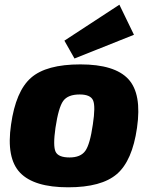

<svg xmlns="http://www.w3.org/2000/svg" viewBox="-20 -785 642 817"><path d="M550 -637 297 -536 254 -612 488 -765ZM322 -511Q468 -511 526 -448.5Q584 -386 563 -241Q543 -101 477.5 -44.5Q412 12 270 12Q125 12 65.5 -50Q6 -112 27 -255Q47 -397 112 -454Q177 -511 322 -511ZM319 -383Q269 -383 249 -355.5Q229 -328 216 -241Q205 -164 216.5 -139.5Q228 -115 276 -115Q323 -115 343 -143Q363 -171 375 -255Q387 -333 376 -358Q365 -383 319 -383Z"/></svg>

Font: Exo 2.0 Extra Bold
Style: Italic
Weight: 800
Italic angle: -8°
Designer: Natanael Gama
Version: Version 1.001;PS 001.001;hotconv 1.0.70;makeotf.lib2.5.58329